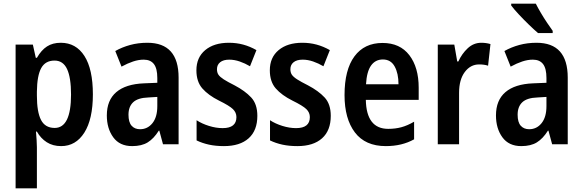

<svg xmlns="http://www.w3.org/2000/svg" viewBox="-20 -786 3175 1046"><path d="M311 -553Q394 -553 440 -481Q486 -409 486 -272Q486 -137 439.5 -63.5Q393 10 313 10Q268 10 235 -11Q202 -32 181 -69H176Q178 -45 179.5 -22.5Q181 0 181 17V240H65V-543H159L175 -471H181Q205 -513 236 -533Q267 -553 311 -553ZM277 -456Q227 -456 204.5 -415Q182 -374 181 -287V-265Q181 -176 203.5 -132.5Q226 -89 278 -89Q367 -89 367 -271Q367 -363 345.5 -409.5Q324 -456 277 -456Z M783 -553Q953 -553 953 -363V0H868L848 -74H845Q818 -31 785 -10.5Q752 10 700 10Q632 10 597 -38Q562 -86 562 -157Q562 -240 613.5 -284Q665 -328 764 -332L837 -335V-361Q837 -413 818.5 -437Q800 -461 763 -461Q735 -461 705 -451Q675 -441 642 -423L608 -508Q645 -529 689 -541Q733 -553 783 -553ZM788 -255Q731 -253 705.5 -229Q680 -205 680 -161Q680 -120 697 -101Q714 -82 743 -82Q784 -82 810.5 -115Q837 -148 837 -208V-258Z M1382 -155Q1382 -75 1334.5 -32.5Q1287 10 1200 10Q1155 10 1118.5 2Q1082 -6 1051 -21V-131Q1080 -112 1118.5 -100Q1157 -88 1193 -88Q1268 -88 1268 -148Q1268 -173 1249 -191.5Q1230 -210 1173 -238Q1115 -267 1082.5 -304Q1050 -341 1050 -403Q1050 -473 1098 -513Q1146 -553 1227 -553Q1268 -553 1305 -543Q1342 -533 1377 -513L1342 -425Q1315 -441 1286 -451Q1257 -461 1229 -461Q1197 -461 1179.5 -447Q1162 -433 1162 -409Q1162 -391 1170 -379Q1178 -367 1199 -353.5Q1220 -340 1258 -321Q1315 -291 1348.5 -255Q1382 -219 1382 -155Z M1782 -155Q1782 -75 1734.5 -32.5Q1687 10 1600 10Q1555 10 1518.5 2Q1482 -6 1451 -21V-131Q1480 -112 1518.5 -100Q1557 -88 1593 -88Q1668 -88 1668 -148Q1668 -173 1649 -191.5Q1630 -210 1573 -238Q1515 -267 1482.5 -304Q1450 -341 1450 -403Q1450 -473 1498 -513Q1546 -553 1627 -553Q1668 -553 1705 -543Q1742 -533 1777 -513L1742 -425Q1715 -441 1686 -451Q1657 -461 1629 -461Q1597 -461 1579.5 -447Q1562 -433 1562 -409Q1562 -391 1570 -379Q1578 -367 1599 -353.5Q1620 -340 1658 -321Q1715 -291 1748.5 -255Q1782 -219 1782 -155Z M2064 -552Q2159 -552 2210 -485.5Q2261 -419 2261 -308V-242H1973Q1976 -84 2095 -84Q2134 -84 2167 -93Q2200 -102 2236 -123V-27Q2170 10 2082 10Q1970 10 1913.5 -64.5Q1857 -139 1857 -268Q1857 -406 1911 -479Q1965 -552 2064 -552ZM2066 -462Q2025 -462 2001.5 -429Q1978 -396 1974 -327H2151Q2151 -386 2130 -424Q2109 -462 2066 -462Z M2602 -553Q2628 -553 2652 -546L2639 -428Q2619 -435 2590 -435Q2543 -435 2512 -393.5Q2481 -352 2481 -280V0H2365V-543H2455L2471 -451H2477Q2496 -493 2528 -523Q2560 -553 2602 -553Z M2903 -553Q3073 -553 3073 -363V0H2988L2968 -74H2965Q2938 -31 2905 -10.5Q2872 10 2820 10Q2752 10 2717 -38Q2682 -86 2682 -157Q2682 -240 2733.5 -284Q2785 -328 2884 -332L2957 -335V-361Q2957 -413 2938.5 -437Q2920 -461 2883 -461Q2855 -461 2825 -451Q2795 -441 2762 -423L2728 -508Q2765 -529 2809 -541Q2853 -553 2903 -553ZM2908 -255Q2851 -253 2825.5 -229Q2800 -205 2800 -161Q2800 -120 2817 -101Q2834 -82 2863 -82Q2904 -82 2930.5 -115Q2957 -148 2957 -208V-258ZM2899 -766Q2910 -744 2926.5 -716Q2943 -688 2960.5 -662Q2978 -636 2991 -618V-606H2911Q2891 -623 2862 -651Q2833 -679 2806 -708Q2779 -737 2765 -756V-766Z"/></svg>

Font: Noto Sans Myanmar UI Condensed SemiBold
Style: Regular
Weight: 600
Width: 3
Designer: Monotype Design Team
Foundry: Monotype Imaging Inc.
Version: Version 2.103; ttfautohint (v1.8.4.7-5d5b)